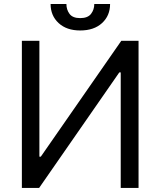

<svg xmlns="http://www.w3.org/2000/svg" viewBox="-20 -929 793 949"><path d="M88.1 -727.3H174.7V-154.8H181.8L579.5 -727.3H664.8V0H576.7V-571H569.6L173.3 0H88.1ZM446 -909.1H524.1Q524.1 -851.6 484.4 -815Q444.6 -778.4 376.4 -778.4Q309.3 -778.4 269.7 -815Q230.1 -851.6 230.1 -909.1H308.2Q308.2 -881.4 323.7 -860.4Q339.1 -839.5 376.4 -839.5Q413.7 -839.5 429.9 -860.4Q446 -881.4 446 -909.1Z"/></svg>

Font: InterMG
Style: Regular
Weight: 400
Designer: Rasmus Andersson
Foundry: rsms
Version: Version 3.019;December 26, 2023;FontCreator 15.0.0.2955 64-b